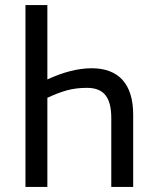

<svg xmlns="http://www.w3.org/2000/svg" viewBox="-20 -734 608 754"><path d="M80 -714V0H166V-350C223 -376 263 -389 321 -389C388 -389 417 -352 417 -270V0H503V-284C503 -405 445 -466 340 -466C286 -466 226 -450 166 -422V-714Z"/></svg>

Font: Noto Sans Condensed
Style: Regular
Weight: 400
Width: 3
Designer: Monotype Design Team
Foundry: Monotype Imaging Inc.
Version: Version 2.013